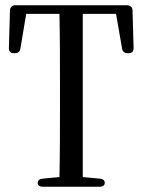

<svg xmlns="http://www.w3.org/2000/svg" viewBox="-20 -726 544 733"><path d="M124 -28C124 -18 131 -13 144 -13H360C373 -13 380 -19 380 -28C380 -37 373 -43 361 -44L296 -50V-673H423L446 -541C448 -529 455 -523 467 -523H471C484 -523 490 -529 490 -543L486 -686C486 -698 477 -706 465 -706H38C26 -706 18 -698 18 -686L14 -543C14 -529 20 -523 33 -523H37C49 -523 56 -528 58 -541L80 -673H207C209 -577 209 -481 209 -385V-335C209 -239 209 -144 207 -50L143 -44C131 -43 124 -37 124 -28Z"/></svg>

Font: 寒蝉锦书宋 CompactLight
Style: Bold
Weight: 400
Width: 4
Designer: 寒蝉锦书宋{Warren} 思源宋体{Ryoko NISHIZUKA 西塚涼子 (kana & ideographs); Frank Grießhammer (Latin, Greek & Cyrillic); Wenlong ZHANG 
Foundry: Adobe & ChillType
Version: Version 2.000;Glyphs 3.1.1 (3135)